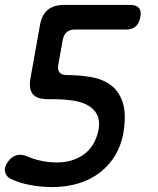

<svg xmlns="http://www.w3.org/2000/svg" viewBox="-20 -750 640 780"><path d="M481 -208Q472 -159 448 -119Q424 -79 387 -50Q350 -21 300.5 -5.5Q251 10 191 10Q147 10 102 1.5Q57 -7 25 -23Q6 -31 1 -50.5Q-4 -70 11 -91Q23 -110 43.5 -118Q64 -126 90 -115Q114 -104 146 -97Q178 -90 210 -90Q277 -90 322.5 -124Q368 -158 381 -226Q386 -261 374.5 -284Q363 -307 338 -321.5Q313 -336 276 -341.5Q239 -347 194 -347H174Q130 -347 113 -368Q96 -389 104 -433L142 -646Q149 -689 173.5 -709.5Q198 -730 241 -730H509Q534 -730 544.5 -717.5Q555 -705 550 -680Q545 -655 531 -642.5Q517 -630 492 -630H285Q263 -630 251 -619.5Q239 -609 235 -588L217 -488Q213 -466 222 -455.5Q231 -445 252 -445Q300 -445 347 -437.5Q394 -430 428.5 -405.5Q463 -381 478.5 -334Q494 -287 481 -208Z"/></svg>

Font: Maple Mono Medium
Style: Italic
Weight: 500
Italic angle: -10°
Monospace: yes
Designer: subframe7536
Version: Version 7.000